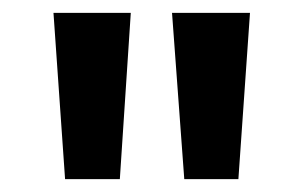

<svg xmlns="http://www.w3.org/2000/svg" viewBox="-20 -819 471 298"><path d="M183 -799H63L81 -541H166ZM368 -799H247L266 -541H350Z"/></svg>

Font: Noto Sans Sinhala UI ExtraCondensed SemiBold
Style: Regular
Weight: 600
Width: 2
Designer: Jelle Bosma - Monotype Design Team
Foundry: Monotype Imaging Inc.
Version: Version 2.006